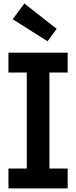

<svg xmlns="http://www.w3.org/2000/svg" viewBox="-20 -1048 424 1068"><path d="M115.5 -1028.5 295.5 -887.5 244.5 -818.5 50.5 -941ZM27 -644.5V-755H356.5V-644.5H255V-110.5H356.5V0H27V-110.5H129V-644.5Z"/></svg>

Font: Hepta Slab ExtraLight SemiBold
Style: Regular
Weight: 600
Version: Version 1.102